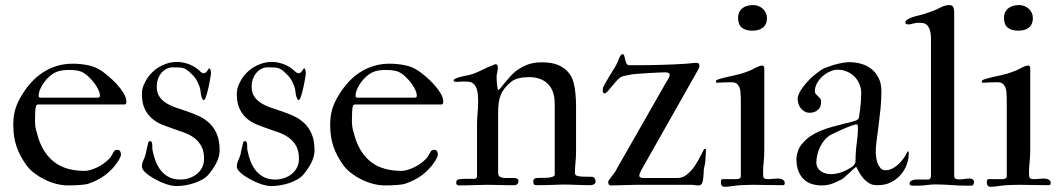

<svg xmlns="http://www.w3.org/2000/svg" viewBox="-20 -719 4121 747"><path d="M464.8 -312.5H127Q121.6 -310.5 120.6 -308.3Q119.6 -306.2 118.7 -299.8Q117.7 -295.4 116.9 -280.8Q116.2 -266.1 116.2 -247.6Q116.2 -229 120.6 -211.9Q125 -194.8 130.4 -178.2Q150.9 -117.7 194.6 -85.9Q238.3 -54.2 309.6 -54.2Q320.3 -54.2 333 -58.1Q345.7 -62 358.4 -68.1Q371.1 -74.2 382.8 -82.5Q394.5 -90.8 403.3 -99.6Q409.7 -105.5 413.8 -113Q418 -120.6 424.3 -131.8Q426.3 -133.8 429.7 -135Q433.1 -136.2 435.5 -136.2Q444.3 -136.2 447.5 -130.6Q450.7 -125 450.7 -116.7Q450.7 -114.3 449 -110.1Q447.3 -106 445.1 -101.6Q442.9 -97.2 440.2 -93Q437.5 -88.9 436 -86.9Q417.5 -59.1 389.2 -37.8Q360.8 -16.6 321.3 -3.4Q312.5 -1 291.3 0.7Q270 2.4 245.1 2.4Q223.1 2.4 200 -3.4Q176.8 -9.3 154.8 -20Q132.8 -30.8 114 -44.9Q95.2 -59.1 83 -76.2Q56.6 -112.3 44.2 -149.4Q31.7 -186.5 31.7 -232.4Q31.7 -249 33.4 -263.9Q35.2 -278.8 39.3 -293Q43.5 -307.1 49.8 -321Q56.2 -335 65.4 -349.6Q81.5 -376.5 102.1 -398.9Q122.6 -421.4 147.5 -437.5Q172.4 -453.6 201.2 -462.4Q230 -471.2 263.2 -471.2Q291 -471.2 321 -465.6Q351.1 -460 378.9 -440.9Q387.7 -434.6 403.3 -421.4Q418.9 -408.2 434.1 -391.8Q449.2 -375.5 460.4 -357.4Q471.7 -339.4 471.7 -322.8Q471.7 -318.4 470 -315.4Q468.3 -312.5 464.8 -312.5ZM139.6 -338.9H356.9Q365.2 -338.9 366.9 -341.1Q368.7 -343.3 368.7 -345.7Q368.7 -356.9 363 -369.1Q357.4 -381.3 349.4 -392.3Q341.3 -403.3 333 -412.1Q324.7 -420.9 318.8 -425.8Q303.2 -439 287.6 -442.9Q272 -446.8 252 -446.8Q243.7 -446.8 236.6 -446.5Q229.5 -446.3 222.7 -445.3Q215.8 -444.3 209 -442.4Q202.1 -440.4 193.8 -436.5Q184.6 -432.1 173.6 -422.6Q162.6 -413.1 153.1 -400.6Q143.6 -388.2 137 -373.5Q130.4 -358.9 130.4 -344.7Q130.4 -338.9 139.6 -338.9Z M532.2 -70.3Q532.2 -83.5 538.3 -96.4Q544.4 -109.4 547.4 -120.6Q547.4 -122.6 548.6 -128.7Q549.8 -134.8 551.5 -141.8Q553.2 -148.9 554.7 -154.8Q556.2 -160.6 556.6 -163.1Q558.1 -169.9 563.5 -169.9Q571.3 -169.9 571.8 -160.6Q572.8 -153.8 572.5 -147.7Q572.3 -141.6 573.7 -133.3Q578.1 -110.4 586.2 -90.1Q594.2 -69.8 607.2 -54.2Q620.1 -38.6 638.4 -29.5Q656.7 -20.5 681.6 -20.5Q699.7 -20.5 716.3 -26.1Q732.9 -31.7 745.8 -42Q758.8 -52.2 766.4 -67.4Q773.9 -82.5 773.9 -101.6Q773.9 -131.3 763.4 -150.4Q752.9 -169.4 736.1 -182.1Q719.2 -194.8 697.5 -202.9Q675.8 -210.9 653.1 -218.5Q630.4 -226.1 608.6 -235.1Q586.9 -244.1 570.1 -259Q553.2 -273.9 542.7 -296.4Q532.2 -318.8 532.2 -353Q532.2 -374 539.6 -389.4Q546.9 -404.8 552.7 -414.1Q560.1 -425.3 571.3 -436.8Q582.5 -448.2 597.2 -457.3Q611.8 -466.3 630.1 -472.2Q648.4 -478 669.9 -478Q689 -478 711.2 -470.5Q733.4 -462.9 750 -449.2Q755.4 -444.8 760.7 -439.5Q766.1 -434.1 771.5 -434.1Q778.3 -434.1 782.7 -438.7Q787.1 -443.4 791.5 -451.2Q792.5 -452.1 793.7 -452.4Q794.9 -452.6 795.9 -452.6Q797.4 -452.6 798.1 -450Q798.8 -447.3 799.6 -444.1Q800.3 -440.9 800.5 -437.7Q800.8 -434.6 800.8 -433.1Q800.8 -431.6 799.6 -423.3Q798.3 -415 796.1 -403.6Q793.9 -392.1 791.3 -379.2Q788.6 -366.2 785.4 -355.2Q782.2 -344.2 779.1 -336.9Q775.9 -329.6 772.9 -329.6Q772 -329.6 771 -330.1Q769 -331.1 769 -332Q765.1 -338.9 763.7 -343.8Q762.2 -348.6 761.5 -353Q760.7 -357.4 760.5 -362.1Q760.3 -366.7 758.8 -372.6Q757.8 -376.5 756.8 -380.1Q755.9 -383.8 754.4 -386.7Q748 -402.8 741.2 -413.1Q734.4 -423.3 722.2 -434.1Q713.9 -442.4 707.3 -447Q700.7 -451.7 693.4 -453.9Q686 -456.1 676.3 -456.5Q666.5 -457 652.3 -457Q638.7 -457 627.2 -450.9Q615.7 -444.8 607.4 -434.6Q599.1 -424.3 594.5 -410.9Q589.8 -397.5 589.8 -382.8Q589.8 -358.4 600.3 -343Q610.8 -327.6 628.2 -317.1Q645.5 -306.6 667.5 -299.3Q689.5 -292 712.2 -284.2Q734.9 -276.4 756.8 -265.9Q778.8 -255.4 796.1 -238.5Q813.5 -221.7 824 -196.5Q834.5 -171.4 834.5 -134.3Q834.5 -109.9 821.8 -85.2Q809.1 -60.5 790.5 -39.1Q782.2 -29.3 768.3 -21.2Q754.4 -13.2 737.5 -7.3Q720.7 -1.5 702.4 1.7Q684.1 4.9 666.5 4.9Q648.9 4.9 626 -2.9Q603 -10.7 582 -22.5Q561 -34.2 546.6 -47.1Q532.2 -60.1 532.2 -70.3Z M901.4 -70.3Q901.4 -83.5 907.5 -96.4Q913.6 -109.4 916.5 -120.6Q916.5 -122.6 917.7 -128.7Q918.9 -134.8 920.7 -141.8Q922.4 -148.9 923.8 -154.8Q925.3 -160.6 925.8 -163.1Q927.2 -169.9 932.6 -169.9Q940.4 -169.9 940.9 -160.6Q941.9 -153.8 941.7 -147.7Q941.4 -141.6 942.9 -133.3Q947.3 -110.4 955.3 -90.1Q963.4 -69.8 976.3 -54.2Q989.3 -38.6 1007.6 -29.5Q1025.9 -20.5 1050.8 -20.5Q1068.8 -20.5 1085.4 -26.1Q1102.1 -31.7 1115 -42Q1127.9 -52.2 1135.5 -67.4Q1143.1 -82.5 1143.1 -101.6Q1143.1 -131.3 1132.6 -150.4Q1122.1 -169.4 1105.2 -182.1Q1088.4 -194.8 1066.7 -202.9Q1044.9 -210.9 1022.2 -218.5Q999.5 -226.1 977.8 -235.1Q956.1 -244.1 939.2 -259Q922.4 -273.9 911.9 -296.4Q901.4 -318.8 901.4 -353Q901.4 -374 908.7 -389.4Q916 -404.8 921.9 -414.1Q929.2 -425.3 940.4 -436.8Q951.7 -448.2 966.3 -457.3Q981 -466.3 999.3 -472.2Q1017.6 -478 1039.1 -478Q1058.1 -478 1080.3 -470.5Q1102.5 -462.9 1119.1 -449.2Q1124.5 -444.8 1129.9 -439.5Q1135.3 -434.1 1140.6 -434.1Q1147.5 -434.1 1151.9 -438.7Q1156.2 -443.4 1160.6 -451.2Q1161.6 -452.1 1162.8 -452.4Q1164.1 -452.6 1165 -452.6Q1166.5 -452.6 1167.2 -450Q1168 -447.3 1168.7 -444.1Q1169.4 -440.9 1169.7 -437.7Q1169.9 -434.6 1169.9 -433.1Q1169.9 -431.6 1168.7 -423.3Q1167.5 -415 1165.3 -403.6Q1163.1 -392.1 1160.4 -379.2Q1157.7 -366.2 1154.5 -355.2Q1151.4 -344.2 1148.2 -336.9Q1145 -329.6 1142.1 -329.6Q1141.1 -329.6 1140.1 -330.1Q1138.2 -331.1 1138.2 -332Q1134.3 -338.9 1132.8 -343.8Q1131.3 -348.6 1130.6 -353Q1129.9 -357.4 1129.6 -362.1Q1129.4 -366.7 1127.9 -372.6Q1127 -376.5 1126 -380.1Q1125 -383.8 1123.5 -386.7Q1117.2 -402.8 1110.4 -413.1Q1103.5 -423.3 1091.3 -434.1Q1083 -442.4 1076.4 -447Q1069.8 -451.7 1062.5 -453.9Q1055.2 -456.1 1045.4 -456.5Q1035.6 -457 1021.5 -457Q1007.8 -457 996.3 -450.9Q984.9 -444.8 976.6 -434.6Q968.3 -424.3 963.6 -410.9Q959 -397.5 959 -382.8Q959 -358.4 969.5 -343Q980 -327.6 997.3 -317.1Q1014.6 -306.6 1036.6 -299.3Q1058.6 -292 1081.3 -284.2Q1104 -276.4 1126 -265.9Q1147.9 -255.4 1165.3 -238.5Q1182.6 -221.7 1193.1 -196.5Q1203.6 -171.4 1203.6 -134.3Q1203.6 -109.9 1190.9 -85.2Q1178.2 -60.5 1159.7 -39.1Q1151.4 -29.3 1137.5 -21.2Q1123.5 -13.2 1106.7 -7.3Q1089.8 -1.5 1071.5 1.7Q1053.2 4.9 1035.6 4.9Q1018.1 4.9 995.1 -2.9Q972.2 -10.7 951.2 -22.5Q930.2 -34.2 915.8 -47.1Q901.4 -60.1 901.4 -70.3Z M1697.8 -312.5H1359.9Q1354.5 -310.5 1353.5 -308.3Q1352.5 -306.2 1351.6 -299.8Q1350.6 -295.4 1349.9 -280.8Q1349.1 -266.1 1349.1 -247.6Q1349.1 -229 1353.5 -211.9Q1357.9 -194.8 1363.3 -178.2Q1383.8 -117.7 1427.5 -85.9Q1471.2 -54.2 1542.5 -54.2Q1553.2 -54.2 1565.9 -58.1Q1578.6 -62 1591.3 -68.1Q1604 -74.2 1615.7 -82.5Q1627.4 -90.8 1636.2 -99.6Q1642.6 -105.5 1646.7 -113Q1650.9 -120.6 1657.2 -131.8Q1659.2 -133.8 1662.6 -135Q1666 -136.2 1668.5 -136.2Q1677.2 -136.2 1680.4 -130.6Q1683.6 -125 1683.6 -116.7Q1683.6 -114.3 1681.9 -110.1Q1680.2 -106 1678 -101.6Q1675.8 -97.2 1673.1 -93Q1670.4 -88.9 1668.9 -86.9Q1650.4 -59.1 1622.1 -37.8Q1593.8 -16.6 1554.2 -3.4Q1545.4 -1 1524.2 0.7Q1502.9 2.4 1478 2.4Q1456.1 2.4 1432.9 -3.4Q1409.7 -9.3 1387.7 -20Q1365.7 -30.8 1346.9 -44.9Q1328.1 -59.1 1315.9 -76.2Q1289.6 -112.3 1277.1 -149.4Q1264.6 -186.5 1264.6 -232.4Q1264.6 -249 1266.4 -263.9Q1268.1 -278.8 1272.2 -293Q1276.4 -307.1 1282.7 -321Q1289.1 -335 1298.3 -349.6Q1314.5 -376.5 1335 -398.9Q1355.5 -421.4 1380.4 -437.5Q1405.3 -453.6 1434.1 -462.4Q1462.9 -471.2 1496.1 -471.2Q1523.9 -471.2 1554 -465.6Q1584 -460 1611.8 -440.9Q1620.6 -434.6 1636.2 -421.4Q1651.9 -408.2 1667 -391.8Q1682.1 -375.5 1693.4 -357.4Q1704.6 -339.4 1704.6 -322.8Q1704.6 -318.4 1702.9 -315.4Q1701.2 -312.5 1697.8 -312.5ZM1372.6 -338.9H1589.8Q1598.1 -338.9 1599.9 -341.1Q1601.6 -343.3 1601.6 -345.7Q1601.6 -356.9 1595.9 -369.1Q1590.3 -381.3 1582.3 -392.3Q1574.2 -403.3 1565.9 -412.1Q1557.6 -420.9 1551.8 -425.8Q1536.1 -439 1520.5 -442.9Q1504.9 -446.8 1484.9 -446.8Q1476.6 -446.8 1469.5 -446.5Q1462.4 -446.3 1455.6 -445.3Q1448.7 -444.3 1441.9 -442.4Q1435.1 -440.4 1426.8 -436.5Q1417.5 -432.1 1406.5 -422.6Q1395.5 -413.1 1386 -400.6Q1376.5 -388.2 1369.9 -373.5Q1363.3 -358.9 1363.3 -344.7Q1363.3 -338.9 1372.6 -338.9Z M2138.2 -39.1V-314.5Q2138.2 -366.2 2111.6 -392.6Q2085 -418.9 2038.6 -418.9Q2016.6 -418.9 1998.5 -414.6Q1980.5 -410.2 1970.2 -401.9Q1954.6 -389.2 1944.6 -377Q1934.6 -364.7 1928.7 -350.8Q1922.9 -336.9 1920.4 -319.8Q1918 -302.7 1918 -280.3V-48.3Q1918 -35.6 1925.3 -31Q1932.6 -26.4 1951.7 -26.4H1979.5Q1997.1 -26.4 1997.1 -15.1Q1997.1 -0.5 1982.9 1.5H1956.5Q1938 1.5 1918.7 0.7Q1899.4 0 1876.5 0Q1867.7 0 1853.8 0.5Q1839.8 1 1824.2 1.2Q1808.6 1.5 1793 2Q1777.3 2.4 1765.6 2.4Q1754.9 2.4 1754.9 -8.3Q1754.9 -20.5 1767.6 -22Q1783.7 -23.4 1799.8 -23.4H1827.6Q1830.1 -23.4 1833 -25.9Q1835.9 -28.3 1835.9 -32.2V-237.3Q1835.9 -253.9 1838.1 -277.8Q1840.3 -301.8 1840.3 -326.2Q1840.3 -337.9 1839.4 -348.9Q1838.4 -359.9 1835.9 -369.4Q1833.5 -378.9 1828.4 -386.2Q1823.2 -393.6 1815.4 -397.9Q1813 -399.9 1803.7 -400.9Q1794.4 -401.9 1784.2 -401.9Q1775.9 -401.9 1768.3 -401.1Q1760.7 -400.4 1758.3 -400.4Q1749 -400.4 1746.6 -402.8Q1744.6 -404.8 1744.6 -406.2Q1744.6 -409.7 1749.3 -411.6Q1753.9 -413.6 1762.2 -417.5Q1765.1 -418.5 1771.5 -419.9Q1777.8 -421.4 1784.4 -422.9Q1791 -424.3 1796.6 -425.5Q1802.2 -426.8 1803.7 -426.8Q1828.1 -433.1 1852.3 -445.3Q1876.5 -457.5 1899.9 -466.3Q1902.3 -467.8 1905.8 -468.8Q1907.7 -469.2 1909.2 -469.7Q1917 -466.8 1917 -457Q1917 -446.8 1914.6 -437.5Q1912.1 -428.2 1912.1 -420.9Q1912.1 -416.5 1912.4 -408Q1912.6 -399.4 1913.6 -390.9Q1914.6 -382.3 1915.8 -375.7Q1917 -369.1 1919.4 -369.1Q1921.4 -369.1 1928 -377.2Q1934.6 -385.3 1943.8 -396.7Q1953.1 -408.2 1964.6 -420.9Q1976.1 -433.6 1987.8 -442.9Q2011.2 -460 2034.4 -468.3Q2057.6 -476.6 2087.9 -476.6Q2127.4 -476.6 2152.1 -465.8Q2176.8 -455.1 2191.2 -437.7Q2205.6 -420.4 2211.4 -398.7Q2217.3 -377 2218.8 -355.5Q2219.7 -344.2 2220.5 -332.8Q2221.2 -321.3 2221.2 -310.1V-128.4Q2221.2 -116.2 2220.5 -106.2Q2219.7 -96.2 2219 -86.7Q2218.3 -77.1 2217.5 -67.6Q2216.8 -58.1 2216.8 -47.4Q2216.8 -41.5 2219.5 -38.3Q2222.2 -35.2 2229.5 -33.7Q2236.8 -32.2 2249.5 -31.7Q2262.2 -31.2 2281.7 -31.2Q2290 -31.2 2293.7 -24.7Q2297.4 -18.1 2297.4 -12.7Q2297.4 -7.3 2294.4 -4.6Q2291.5 -2 2287.4 -0.5Q2283.2 1 2278.3 1.2Q2273.4 1.5 2269 1.5Q2247.6 1.5 2220.9 0.2Q2194.3 -1 2169.4 -1Q2161.6 -1 2153.1 -0.5Q2144.5 0 2132.8 0.2Q2121.1 0.5 2105.2 1Q2089.4 1.5 2066.4 1.5Q2059.1 1.5 2056.9 -2.4Q2054.7 -6.3 2054.7 -12.7Q2054.7 -24.9 2066.4 -26.4Q2071.8 -26.9 2077.4 -26.9Q2083 -26.9 2089.4 -26.9Q2098.6 -26.9 2107.4 -27.3Q2116.2 -27.8 2123 -29.3Q2129.9 -30.8 2134 -33.2Q2138.2 -35.6 2138.2 -39.1Z M2346.2 -11.7Q2346.2 -14.6 2349.9 -19.5Q2353.5 -24.4 2358.6 -31Q2363.8 -37.6 2369.9 -45.7Q2376 -53.7 2380.4 -63.5L2569.3 -394.5Q2575.7 -405.3 2580.6 -413.3Q2585.4 -421.4 2585.4 -425.8Q2585.4 -433.6 2580.3 -435.5Q2575.2 -437.5 2569.3 -437.5Q2559.6 -437.5 2541.7 -436.8Q2523.9 -436 2504.9 -434.8Q2485.8 -433.6 2468.5 -432.4Q2451.2 -431.2 2441.9 -430.2Q2430.7 -427.7 2418.9 -425.8Q2407.2 -423.8 2398.9 -420.9Q2390.1 -417 2380.4 -406.2Q2370.6 -395.5 2361.6 -384.3Q2352.5 -373 2344.7 -364.3Q2336.9 -355.5 2331.1 -355.5Q2327.6 -355.5 2326.2 -360.8Q2325.2 -361.3 2325.2 -363Q2325.2 -364.7 2325.2 -366.7V-374Q2325.2 -377.9 2333 -392.1Q2340.8 -406.2 2351.1 -422.9Q2361.3 -439.5 2370.6 -454.8Q2379.9 -470.2 2382.8 -477.1Q2383.3 -477.5 2385 -482.7Q2386.7 -487.8 2389.2 -493.4Q2391.6 -499 2395 -503.7Q2398.4 -508.3 2402.3 -508.3Q2407.2 -508.3 2408.9 -501.5Q2410.6 -494.6 2412.4 -486.6Q2414.1 -478.5 2417.5 -471.9Q2420.9 -465.3 2429.2 -465.3H2461.4Q2478.5 -465.3 2501.2 -465.6Q2523.9 -465.8 2548.8 -466.6Q2573.7 -467.3 2598.4 -468.3Q2623 -469.2 2644.5 -470.7Q2654.8 -471.2 2668.7 -472.9Q2682.6 -474.6 2689.9 -474.6Q2701.2 -474.6 2701.2 -462.9Q2701.2 -456.5 2695.1 -445.8Q2689 -435.1 2682.6 -423.8L2475.6 -58.1Q2471.7 -50.8 2469.5 -45.2Q2467.3 -39.6 2467.3 -35.6Q2467.3 -32.2 2469.2 -30.5Q2471.2 -28.8 2474.1 -27.8Q2477.1 -26.9 2480.2 -26.6Q2483.4 -26.4 2485.8 -26.4H2615.2Q2636.7 -26.4 2653.8 -40.8Q2670.9 -55.2 2683.6 -74.2Q2696.3 -93.3 2705.1 -111.3Q2713.9 -129.4 2718.3 -136.7Q2718.8 -138.7 2720.5 -139.4Q2722.2 -140.1 2724.1 -140.1Q2726.6 -140.1 2726.6 -136.7Q2726.6 -132.3 2726.1 -125.2Q2725.6 -118.2 2725.3 -111.1Q2725.1 -104 2724.6 -97.9Q2724.1 -91.8 2724.1 -89.4Q2724.1 -86.9 2723.1 -82.8Q2722.2 -78.6 2721.2 -74Q2720.2 -69.3 2719.2 -65.4Q2718.3 -61.5 2718.3 -60.1Q2718.3 -58.6 2718 -52.7Q2717.8 -46.9 2717.3 -40.3Q2716.8 -33.7 2716.3 -28.1Q2715.8 -22.5 2715.3 -21Q2714.4 -12.2 2710.9 -4.9Q2707.5 2.4 2695.3 2.4Q2689.5 2.4 2683.6 1.2Q2677.7 0 2669.9 0H2456.1Q2448.7 0 2434.8 0.5Q2420.9 1 2406 1.2Q2391.1 1.5 2377.9 2Q2364.7 2.4 2358.4 2.4Q2350.6 2.4 2348.4 -1.5Q2346.2 -5.4 2346.2 -11.7Z M2784.7 -9.3Q2784.7 -11.7 2785.4 -16.8Q2786.1 -22 2791.5 -22H2848.1Q2852.5 -22 2857.4 -24.9Q2862.3 -27.8 2862.3 -32.7V-321.8Q2862.3 -344.7 2860.8 -361.8Q2859.4 -378.9 2851.6 -387.7Q2848.1 -393.1 2845 -394.5Q2841.8 -396 2839.8 -397Q2837.4 -397.9 2834.7 -398.4Q2832 -398.9 2828.6 -398.9H2818.4Q2808.6 -398.9 2794.9 -398.4Q2781.2 -397.9 2772 -397Q2770 -397 2767.6 -397.7Q2765.1 -398.4 2765.1 -400.4Q2765.1 -405.8 2767.3 -406.7Q2769.5 -407.7 2772.9 -409.7Q2792 -416 2814.5 -420.7Q2836.9 -425.3 2857.4 -430.7Q2858.9 -430.7 2864 -432.4Q2869.1 -434.1 2874.8 -436Q2880.4 -438 2885.7 -439.9Q2891.1 -441.9 2893.6 -442.9Q2899.9 -444.8 2906.5 -448.5Q2913.1 -452.1 2919.9 -455.6Q2926.8 -459 2933.3 -461.4Q2939.9 -463.9 2946.8 -463.9Q2949.2 -463.9 2951.4 -461.4Q2953.6 -459 2953.6 -454.6V-137.7Q2953.6 -120.1 2952.9 -108.6Q2952.1 -97.2 2951.2 -87.6Q2950.2 -78.1 2949.5 -68.6Q2948.7 -59.1 2948.7 -45.4Q2948.7 -31.2 2951.9 -26.6Q2955.1 -22 2970.7 -22Q2976.1 -22 2987.3 -23.2Q2998.5 -24.4 3006.3 -24.4Q3010.3 -24.4 3014.9 -23.7Q3019.5 -22.9 3023.7 -21Q3027.8 -19 3030.5 -15.6Q3033.2 -12.2 3033.2 -6.8Q3033.2 -3.4 3032 -1Q3030.8 1.5 3026.4 1.5Q2990.7 1.5 2962.2 0.7Q2933.6 0 2908.2 0Q2864.7 0 2837.9 3.9Q2811 7.8 2799.8 7.8Q2784.7 7.8 2784.7 -9.3ZM2851.6 -649.4Q2851.6 -662.6 2856.4 -672.1Q2861.3 -681.6 2869.4 -687.7Q2877.4 -693.8 2888.2 -696.5Q2898.9 -699.2 2910.6 -699.2Q2921.4 -699.2 2931.2 -695.3Q2940.9 -691.4 2948.2 -684.6Q2955.6 -677.7 2959.7 -668.5Q2963.9 -659.2 2963.9 -648.9Q2963.9 -635.7 2959.5 -626.2Q2955.1 -616.7 2947.3 -610.8Q2939.5 -605 2929 -602.3Q2918.5 -599.6 2906.2 -599.6Q2880.9 -599.6 2866.2 -611.3Q2851.6 -623 2851.6 -649.4Z M3311 -70.3 3308.6 -68.4Q3308.1 -68.4 3300.5 -61.3Q3293 -54.2 3283.7 -45.7Q3274.4 -37.1 3266.1 -29.8Q3257.8 -22.5 3255.9 -22Q3240.2 -13.2 3220.5 -5.4Q3200.7 2.4 3175.8 2.4Q3158.2 2.4 3140.9 -2.4Q3123.5 -7.3 3109.6 -19.3Q3095.7 -31.2 3087.2 -51.3Q3078.6 -71.3 3078.6 -102.1Q3078.6 -113.3 3084.2 -130.6Q3089.8 -147.9 3103 -162.1Q3116.7 -178.2 3133.1 -189.2Q3149.4 -200.2 3169.2 -208.7Q3189 -217.3 3212.9 -224.1Q3236.8 -231 3266.1 -238.3Q3272.9 -239.7 3280.8 -241.7Q3288.6 -243.7 3295.7 -245.6Q3302.7 -247.6 3307.9 -249.3Q3313 -251 3314.5 -252.4Q3316.9 -254.4 3319.1 -255.9Q3321.3 -257.3 3321.8 -262.7Q3323.7 -273.9 3325.4 -286.6Q3327.1 -299.3 3328.4 -312Q3329.6 -324.7 3330.1 -336.4Q3330.6 -348.1 3330.6 -357.4Q3330.6 -376.5 3323.2 -393.1Q3315.9 -409.7 3303.5 -421.9Q3291 -434.1 3274.4 -440.9Q3257.8 -447.8 3239.3 -447.8Q3224.6 -447.8 3208.7 -440.7Q3192.9 -433.6 3179.9 -421.9Q3167 -410.2 3158.7 -395.3Q3150.4 -380.4 3150.4 -364.7Q3150.4 -357.4 3154.3 -353Q3158.2 -348.6 3162.6 -344.7Q3167 -340.8 3170.9 -335.9Q3174.8 -331.1 3174.8 -322.8Q3174.8 -302.7 3162.1 -291.5Q3149.4 -280.3 3130.9 -280.3Q3119.6 -280.3 3111.1 -284.9Q3102.5 -289.6 3096.2 -297.1Q3089.8 -304.7 3086.7 -314.5Q3083.5 -324.2 3083.5 -334.5Q3083.5 -344.2 3088.9 -355.5Q3094.2 -366.7 3102.1 -377.4Q3109.9 -388.2 3118.4 -397.7Q3127 -407.2 3132.8 -413.1Q3143.6 -423.3 3153.6 -431.2Q3163.6 -439 3174.8 -446.8Q3183.1 -452.1 3191.9 -455.6Q3200.7 -459 3209 -461.4Q3213.9 -463.4 3222.4 -466.1Q3231 -468.8 3241.5 -471.2Q3252 -473.6 3263.4 -475.3Q3274.9 -477.1 3285.6 -477.1Q3308.6 -477.1 3330.8 -470.7Q3353 -464.4 3370.4 -450.7Q3387.7 -437 3398.4 -415.5Q3409.2 -394 3409.2 -364.3Q3409.2 -331.1 3405.8 -296.4Q3402.3 -261.7 3398.2 -230Q3394 -198.2 3390.6 -171.9Q3387.2 -145.5 3387.2 -129.4Q3387.2 -121.1 3388.7 -108.6Q3390.1 -96.2 3394.3 -84.7Q3398.4 -73.2 3405.8 -64.9Q3413.1 -56.6 3424.8 -56.6Q3438.5 -56.6 3451.2 -63Q3463.9 -69.3 3474.6 -79.1Q3485.4 -88.9 3493.9 -100.6Q3502.4 -112.3 3507.8 -123.5Q3508.8 -125.5 3510 -127.7Q3511.2 -129.9 3513.7 -129.9Q3515.6 -129.9 3515.6 -126.5V-121.6Q3515.6 -100.1 3507.6 -78.4Q3499.5 -56.6 3484.1 -38.8Q3468.8 -21 3446.3 -9.8Q3423.8 1.5 3394.5 1.5Q3389.2 1.5 3382.1 0.7Q3375 0 3368.7 -2.4Q3356 -8.8 3347.7 -16.4Q3339.4 -23.9 3333.3 -32.2Q3327.1 -40.5 3322 -50Q3316.9 -59.6 3311 -70.3ZM3156.2 -87.9Q3156.2 -75.7 3161.1 -66.9Q3166 -58.1 3174.1 -52.5Q3182.1 -46.9 3192.4 -44.2Q3202.6 -41.5 3212.9 -41.5Q3225.6 -41.5 3237.5 -44.2Q3249.5 -46.9 3260.3 -51.3Q3271 -55.7 3280 -60.8Q3289.1 -65.9 3296.4 -70.8Q3308.6 -81.5 3308.6 -92.8Q3308.6 -128.9 3313.2 -160.9Q3317.9 -192.9 3317.9 -223.6Q3317.9 -227.1 3317.1 -231Q3316.4 -234.9 3312.5 -234.9Q3308.1 -234.9 3304 -233.6Q3299.8 -232.4 3296.4 -231.4Q3274.9 -223.6 3254.4 -214.4Q3233.9 -205.1 3213.9 -195.3Q3200.2 -188 3189.5 -175.8Q3178.7 -163.6 3171.4 -148.9Q3164.1 -134.3 3160.2 -118.4Q3156.2 -102.5 3156.2 -87.9Z M3518.6 -4.4Q3518.6 -8.8 3521.2 -12Q3523.9 -15.1 3527.6 -16.8Q3531.2 -18.6 3535.2 -19.5Q3539.1 -20.5 3541.5 -20.5H3590.3Q3602.1 -20.5 3602.1 -35.6V-565.9Q3602.1 -589.4 3597.7 -602.3Q3593.3 -615.2 3586.4 -621.6Q3579.6 -627.9 3571 -629.2Q3562.5 -630.4 3554.2 -630.4Q3547.4 -630.4 3542 -629.4Q3536.6 -628.4 3532.2 -627.2Q3527.8 -626 3523.4 -625Q3519 -624 3514.2 -624Q3509.8 -624 3506.1 -625.7Q3502.4 -627.4 3502.4 -631.8Q3502.4 -638.7 3509.3 -642.1Q3517.1 -647.5 3525.4 -650.6Q3533.7 -653.8 3542.2 -656Q3550.8 -658.2 3559.6 -660.2Q3568.4 -662.1 3576.7 -665Q3598.1 -672.4 3608.4 -676Q3618.7 -679.7 3624.3 -682.4Q3629.9 -685.1 3634.3 -687.5Q3638.7 -689.9 3648.4 -694.3Q3661.1 -699.2 3673.3 -699.2Q3675.3 -699.2 3679.7 -698.5Q3684.1 -697.8 3686.5 -694.3Q3692.4 -688 3692.4 -668.9V-35.6Q3692.4 -25.4 3698.2 -23.2Q3704.1 -21 3710.9 -21Q3722.2 -21 3732.2 -22.7Q3742.2 -24.4 3753.4 -24.4Q3759.8 -24.4 3764.6 -21Q3769.5 -17.6 3769.5 -10.7Q3769.5 -5.9 3767.1 -1.2Q3764.6 3.4 3760.3 3.4H3744.1Q3726.1 3.4 3710.7 2.7Q3695.3 2 3680.7 1Q3666 0 3651.9 -0.7Q3637.7 -1.5 3621.6 -1.5Q3602.5 -1.5 3585.7 1Q3568.8 3.4 3553.2 3.4H3526.9Q3523.9 3.4 3521.2 0.7Q3518.6 -2 3518.6 -4.4Z M3819.3 -9.3Q3819.3 -11.7 3820.1 -16.8Q3820.8 -22 3826.2 -22H3882.8Q3887.2 -22 3892.1 -24.9Q3897 -27.8 3897 -32.7V-321.8Q3897 -344.7 3895.5 -361.8Q3894 -378.9 3886.2 -387.7Q3882.8 -393.1 3879.6 -394.5Q3876.5 -396 3874.5 -397Q3872.1 -397.9 3869.4 -398.4Q3866.7 -398.9 3863.3 -398.9H3853Q3843.3 -398.9 3829.6 -398.4Q3815.9 -397.9 3806.6 -397Q3804.7 -397 3802.2 -397.7Q3799.8 -398.4 3799.8 -400.4Q3799.8 -405.8 3802 -406.7Q3804.2 -407.7 3807.6 -409.7Q3826.7 -416 3849.1 -420.7Q3871.6 -425.3 3892.1 -430.7Q3893.6 -430.7 3898.7 -432.4Q3903.8 -434.1 3909.4 -436Q3915 -438 3920.4 -439.9Q3925.8 -441.9 3928.2 -442.9Q3934.6 -444.8 3941.2 -448.5Q3947.8 -452.1 3954.6 -455.6Q3961.4 -459 3968 -461.4Q3974.6 -463.9 3981.4 -463.9Q3983.9 -463.9 3986.1 -461.4Q3988.3 -459 3988.3 -454.6V-137.7Q3988.3 -120.1 3987.5 -108.6Q3986.8 -97.2 3985.8 -87.6Q3984.9 -78.1 3984.1 -68.6Q3983.4 -59.1 3983.4 -45.4Q3983.4 -31.2 3986.6 -26.6Q3989.7 -22 4005.4 -22Q4010.7 -22 4022 -23.2Q4033.2 -24.4 4041 -24.4Q4044.9 -24.4 4049.6 -23.7Q4054.2 -22.9 4058.3 -21Q4062.5 -19 4065.2 -15.6Q4067.9 -12.2 4067.9 -6.8Q4067.9 -3.4 4066.7 -1Q4065.4 1.5 4061 1.5Q4025.4 1.5 3996.8 0.7Q3968.3 0 3942.9 0Q3899.4 0 3872.6 3.9Q3845.7 7.8 3834.5 7.8Q3819.3 7.8 3819.3 -9.3ZM3886.2 -649.4Q3886.2 -662.6 3891.1 -672.1Q3896 -681.6 3904.1 -687.7Q3912.1 -693.8 3922.9 -696.5Q3933.6 -699.2 3945.3 -699.2Q3956.1 -699.2 3965.8 -695.3Q3975.6 -691.4 3982.9 -684.6Q3990.2 -677.7 3994.4 -668.5Q3998.5 -659.2 3998.5 -648.9Q3998.5 -635.7 3994.1 -626.2Q3989.7 -616.7 3981.9 -610.8Q3974.1 -605 3963.6 -602.3Q3953.1 -599.6 3940.9 -599.6Q3915.5 -599.6 3900.9 -611.3Q3886.2 -623 3886.2 -649.4Z"/></svg>

Font: IM FELL French Canon
Style: Regular
Weight: 400
Designer: Igino Marini
Foundry: Igino Marini,
Version: 3.00